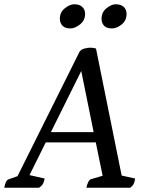

<svg xmlns="http://www.w3.org/2000/svg" viewBox="-52 -878 683 898"><path d="M-32 0Q-26 -36 -10 -40L30 -54L319 -634Q325 -646 341.5 -650.5Q358 -655 369 -655Q386 -655 397 -651L517 -57L580 -43Q578 -28 573.5 -18.5Q569 -9 557 0H352Q360 -36 374 -40L428 -56L396 -212H162L86 -59L157 -43Q154 -28 149 -18.5Q144 -9 131 0ZM186 -260H386L328 -546ZM472 -745Q447 -745 435 -757.5Q423 -770 423 -790Q423 -821 446 -839.5Q469 -858 489 -858Q514 -858 527 -845.5Q540 -833 540 -813Q540 -782 517 -763.5Q494 -745 472 -745ZM277 -745Q253 -745 240.5 -757.5Q228 -770 228 -791Q228 -821 251.5 -839.5Q275 -858 295 -858Q320 -858 333 -845.5Q346 -833 346 -813Q346 -783 322.5 -764Q299 -745 277 -745Z"/></svg>

Font: Petrona Medium
Style: Italic
Weight: 500
Italic angle: -9°
Designer: Ringo R. Seeber
Foundry: Ringo R. Seeber
Version: Version 2.001; ttfautohint (v1.8.3)